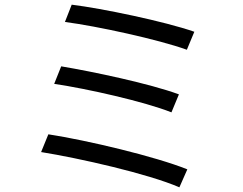

<svg xmlns="http://www.w3.org/2000/svg" viewBox="-20 -777 1040 822"><path d="M287 -757 258 -683C396 -665 658 -608 780 -564L812 -641C686 -685 417 -741 287 -757ZM242 -493 212 -418C354 -397 598 -342 714 -296L746 -373C621 -419 379 -470 242 -493ZM187 -202 156 -126C318 -100 615 -33 748 25L782 -52C645 -107 355 -176 187 -202Z"/></svg>

Font: Noto Sans Mono CJK HK
Style: Regular
Weight: 400
Designer: Ryoko NISHIZUKA 西塚涼子 (kana, bopomofo & ideographs); Paul D. Hunt (Latin, Greek & Cyrillic); Sandoll Communications 산돌커뮤니
Foundry: Adobe
Version: Version 2.004;hotconv 1.0.118;makeotfexe 2.5.65603